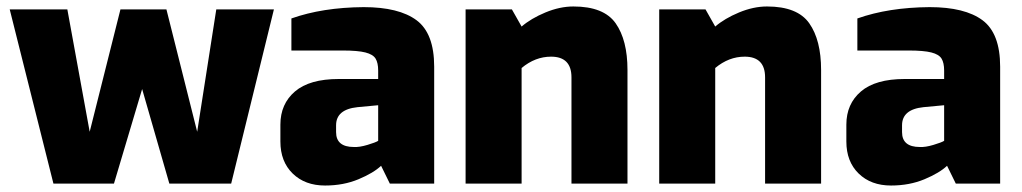

<svg xmlns="http://www.w3.org/2000/svg" viewBox="-20 -567 3156 593"><path d="M10 -538H188L257 -160L352 -538H494L589 -160L648 -538H826L694 0H503L419 -292L332 0H145Z M846 -130V-182Q846 -246 891 -284.5Q936 -323 1026 -323H1148V-349Q1148 -373 1140 -386Q1132 -399 1108.5 -405Q1085 -411 1038 -411H880V-510Q976 -544 1103 -545Q1212 -545 1266.5 -504.5Q1321 -464 1321 -361V0H1184L1157 -55Q1134 -33 1087.5 -13.5Q1041 6 984 6Q922 6 884 -31Q846 -68 846 -130ZM1148 -132V-242L1084 -236Q1018 -229 1018 -180V-159Q1018 -113 1073 -113Q1090 -112 1115 -119.5Q1140 -127 1148 -132Z M1418 -538H1561L1591 -485Q1620 -510 1664.5 -528.5Q1709 -547 1751 -547Q1845 -547 1881.5 -495Q1918 -443 1918 -351V0H1745V-328Q1745 -392 1682 -392Q1633 -392 1591 -357V0H1418Z M2016 -538H2159L2189 -485Q2218 -510 2262.5 -528.5Q2307 -547 2349 -547Q2443 -547 2479.5 -495Q2516 -443 2516 -351V0H2343V-328Q2343 -392 2280 -392Q2231 -392 2189 -357V0H2016Z M2594 -130V-182Q2594 -246 2639 -284.5Q2684 -323 2774 -323H2896V-349Q2896 -373 2888 -386Q2880 -399 2856.5 -405Q2833 -411 2786 -411H2628V-510Q2724 -544 2851 -545Q2960 -545 3014.5 -504.5Q3069 -464 3069 -361V0H2932L2905 -55Q2882 -33 2835.5 -13.5Q2789 6 2732 6Q2670 6 2632 -31Q2594 -68 2594 -130ZM2896 -132V-242L2832 -236Q2766 -229 2766 -180V-159Q2766 -113 2821 -113Q2838 -112 2863 -119.5Q2888 -127 2896 -132Z"/></svg>

Font: Exo ExtraBold
Style: Regular
Weight: 800
Designer: Natanael Gama
Foundry: Natanael Gama
Version: Version 1.500